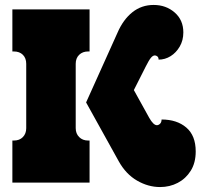

<svg xmlns="http://www.w3.org/2000/svg" viewBox="-20 -738 821 776"><path d="M455 -606Q478 -659 515 -688.5Q552 -718 601 -718Q651 -718 686 -687.5Q721 -657 721 -607Q721 -575 706.5 -550Q692 -525 669.5 -511Q647 -497 621 -497Q621 -506 616 -510Q611 -514 606 -514Q598 -514 590 -504.5Q582 -495 569 -469L521 -374L583 -262Q600 -232 614 -232Q621 -232 627 -238Q633 -244 633 -255Q695 -255 733 -222.5Q771 -190 771 -126Q771 -80 751 -48Q731 -16 698.5 1Q666 18 627 18Q579 18 534 -8Q489 -34 460 -86L328 -324ZM342 -170V0H30V-170H36Q59 -170 72.5 -184Q86 -198 86 -220V-480Q86 -503 72.5 -516.5Q59 -530 36 -530H30V-700H342V-530H336Q314 -530 300 -516.5Q286 -503 286 -480V-220Q286 -198 300 -184Q314 -170 336 -170Z"/></svg>

Font: Exile
Style: Regular
Weight: 400
Designer: Bartłomiej Rózga @rozgatype
Version: Version 1.000; ttfautohint (v1.8.4.7-5d5b)